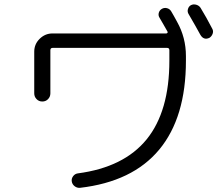

<svg xmlns="http://www.w3.org/2000/svg" viewBox="-20 -858 1040 895"><path d="M913.1 -697.3Q893.6 -733.4 859.4 -792Q852.5 -802.7 856 -815.4Q859.4 -828.1 870.1 -834Q881.8 -839.8 895 -835.9Q908.2 -832 915 -821.3Q941.4 -778.3 969.7 -723.6Q975.6 -712.9 971.2 -700.7Q966.8 -688.5 956.1 -681.6Q928.7 -668.9 913.1 -697.3ZM342.8 -49.8Q557.6 -78.1 663.6 -208.5Q769.5 -338.9 769.5 -575.2V-624Q769.5 -634.8 758.8 -634.8H225.6Q214.8 -634.8 214.8 -624V-422.9Q214.8 -407.2 204.1 -396Q193.4 -384.8 177.2 -384.8Q161.1 -384.8 150.4 -396Q139.6 -407.2 139.6 -422.9V-617.2Q139.6 -652.3 165 -677.2Q190.4 -702.1 224.6 -702.1H754.9Q758.8 -702.1 760.7 -705.1Q762.7 -708 760.7 -710.9Q753.9 -723.6 740.7 -746.1Q727.5 -768.6 723.6 -775.4Q716.8 -786.1 720.2 -798.3Q723.6 -810.5 734.9 -816.9Q746.1 -823.2 758.8 -819.8Q771.5 -816.4 778.3 -804.7Q781.2 -799.8 791 -782.7Q800.8 -765.6 805.7 -755.9Q846.7 -682.6 846.7 -596.7V-575.2Q846.7 -310.5 722.2 -160.6Q597.7 -10.7 352.5 17.6Q338.9 18.6 327.6 9.8Q316.4 1 314.5 -12.7Q312.5 -25.4 320.8 -36.6Q329.1 -47.9 342.8 -49.8Z"/></svg>

Font: Rounded-X Mgen+ 2m regular
Style: Regular
Weight: 400
Designer: [Source Han Sans]
Ryoko NISHIZUKA  (kana & ideographs); Paul D. Hunt (Latin, Greek & Cyrillic); Wenlong ZHANG  (bopomofo
Version: Version 1.059.20150602